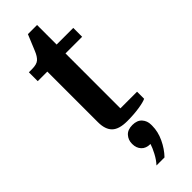

<svg xmlns="http://www.w3.org/2000/svg" viewBox="-306 -684 979 979"><g transform="rotate(-45 183.5 -194.5)"><path d="M206 9Q147 9 121.5 -16Q96 -41 96 -93V-458H27V-522H49Q84 -522 99 -535.5Q114 -549 125 -576L161 -663H227V-522H347V-458H227V-62H347V-11Q331 -3 292 3Q253 9 206 9ZM151 274Q170 254 185.5 224.5Q201 195 207 175Q175 175 158 156.5Q141 138 141 110V107Q141 80 158.5 60.5Q176 41 210 41Q244 41 261.5 60.5Q279 80 279 108V116Q279 158 259 200.5Q239 243 209 274H151Z"/></g></svg>

Font: IBM Plex Serif SmBld
Style: Regular
Weight: 600
Designer: Mike Abbink, Paul van der Laan, Pieter van Rosmalen
Foundry: Bold Monday
Version: Version 3.001